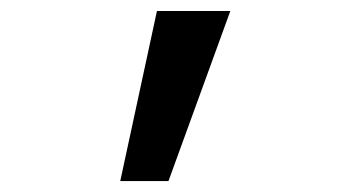

<svg xmlns="http://www.w3.org/2000/svg" viewBox="-20 -833 640 350"><path d="M287.1 -502.9H199.2L266.1 -813H399.9Z"/></svg>

Font: Cousine
Style: Bold
Weight: 700
Monospace: yes
Designer: Steve Matteson
Foundry: Ascender Corporation
Version: Version 1.20